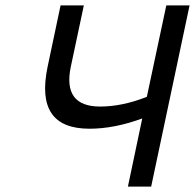

<svg xmlns="http://www.w3.org/2000/svg" viewBox="-20 -690 721 710"><path d="M204 -670 156 -443C124 -290 175 -214 311 -214C373 -214 438 -227 506 -252L453 0H539L681 -670H595L523 -332C463 -308 405 -296 350 -296C258 -296 221 -345 242 -444L290 -670Z"/></svg>

Font: LT Wave Mono
Style: Italic
Weight: 400
Designer: Daniel Lyons
Version: Version 2.5 (Glyphs App)